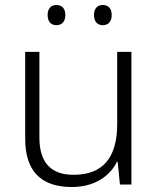

<svg xmlns="http://www.w3.org/2000/svg" viewBox="-20 -740 636 770"><path d="M171 -680C171 -654 184 -639 206 -639C229 -639 242 -654 242 -680C242 -705 229 -720 206 -720C184 -720 171 -705 171 -680ZM357 -680C357 -654 370 -639 392 -639C415 -639 428 -654 428 -680C428 -705 415 -720 392 -720C370 -720 357 -705 357 -680ZM507 -532H450V-242C450 -107 392 -39 275 -39C185 -39 138 -87 138 -189V-532H81V-184C81 -53 145 10 268 10C359 10 420 -33 449 -91H452L461 0H507Z"/></svg>

Font: Noto Sans Ethiopic Light
Style: Regular
Weight: 300
Designer: Monotype Design Team
Foundry: Monotype Imaging Inc.
Version: Version 2.102